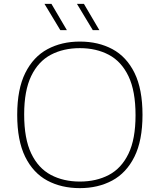

<svg xmlns="http://www.w3.org/2000/svg" viewBox="-20 -964 826 993"><path d="M393 9Q297.5 9 224.5 -30.2Q151.5 -69.5 110.2 -153.2Q69 -237 69 -370Q69 -503 110.8 -586.8Q152.5 -670.5 225.8 -709.8Q299 -749 393 -749Q488.5 -749 561.5 -709.8Q634.5 -670.5 675.8 -586.8Q717 -503 717 -370Q717 -237 675.2 -153.2Q633.5 -69.5 560.2 -30.2Q487 9 393 9ZM393 -25Q478 -25 543 -59.2Q608 -93.5 644.5 -169Q681 -244.5 681 -368Q681 -493.5 644.5 -569.8Q608 -646 543 -680.5Q478 -715 393 -715Q308 -715 243 -680.8Q178 -646.5 141.5 -571Q105 -495.5 105 -372Q105 -246.5 141.5 -170.2Q178 -94 243 -59.5Q308 -25 393 -25ZM460 -808 378 -944H414L494 -808ZM292 -808 210 -944H246L326 -808Z"/></svg>

Font: Encode Sans Expanded Expanded Thin
Style: Regular
Weight: 100
Width: 7
Designer: Multiple Designers
Foundry: Impallari Type
Version: Version 3.000; ttfautohint (v1.8.3) -l 8 -r 50 -G 200 -x 14 